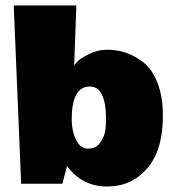

<svg xmlns="http://www.w3.org/2000/svg" viewBox="-20 -669 638 699"><path d="M573 -248Q573 -122 516 -56Q459 10 370 10Q281 10 226 -62Q225 -64 224 -65L207 0H57L30 -649H258L250 -430Q254 -436 263 -446Q272 -456 303.5 -472Q335 -488 370.5 -488Q406 -488 438.5 -477Q471 -466 502.5 -441.5Q534 -417 553.5 -367Q573 -317 573 -248ZM307 -354Q241 -354 241 -234Q241 -193 256.5 -160.5Q272 -128 301 -128Q330 -128 345 -150Q360 -172 363 -192Q366 -212 366 -234Q366 -354 307 -354Z"/></svg>

Font: Wendy One
Style: Regular
Weight: 400
Designer: Alejandro Inler
Foundry: Alejandro Inler
Version: 1.001